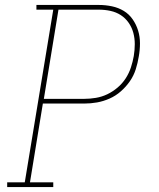

<svg xmlns="http://www.w3.org/2000/svg" viewBox="-20 -755 640 775"><path d="M9 0V-19H80L195 -716H127V-735H379Q406 -735 432 -729.5Q458 -724 479.5 -711Q501 -698 515.5 -677Q530 -656 537.5 -631.5Q545 -607 545 -580Q545 -553 540 -526Q536 -501 528 -475.5Q520 -450 504.5 -427.5Q489 -405 468 -386.5Q447 -368 422 -357Q397 -346 371.5 -341.5Q346 -337 320 -337H153L101 -19H195V0ZM320 -356Q343 -356 367 -360Q391 -364 413 -374.5Q435 -385 454.5 -401.5Q474 -418 487.5 -439Q501 -460 508.5 -483Q516 -506 520 -529Q524 -553 524 -577Q524 -601 518 -623Q512 -645 499 -663.5Q486 -682 467.5 -694Q449 -706 426 -711Q403 -716 379 -716H216L157 -356Z"/></svg>

Font: Iosevka Slab ThExObl
Style: Regular
Weight: 100
Width: 7
Italic angle: -9°
Monospace: yes
Designer: Belleve Invis
Foundry: Belleve Invis
Version: Version 11.1.1; ttfautohint (v1.8.3)